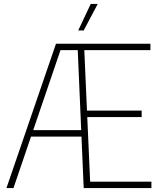

<svg xmlns="http://www.w3.org/2000/svg" viewBox="-20 -964 813 984"><path d="M13 0 267 -740H399V-707H290L49 0ZM124 -264 134 -297H412V-264ZM409 0 377 -740H751V-707H412L442 -33H756V0ZM418 -364V-397H706V-364ZM381 -808 445 -944H481L409 -808Z"/></svg>

Font: Encode Sans SC Condensed Thin
Style: Regular
Weight: 100
Width: 3
Designer: Multiple Designers
Foundry: Impallari Type
Version: Version 3.002